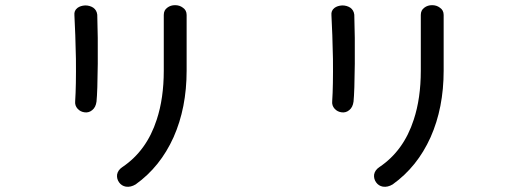

<svg xmlns="http://www.w3.org/2000/svg" viewBox="-20 -733 2040 747"><path d="M269.5 -673.8Q273.4 -603.5 275.4 -503.9Q276.4 -398.4 272.5 -339.8Q270.5 -322.3 282.2 -309.6Q293 -297.9 309.6 -295.9Q326.2 -293.9 338.9 -304.7Q352.5 -315.4 355.5 -337.9Q359.4 -377 360.4 -485.4Q361.3 -590.8 358.4 -675.8Q356.4 -693.4 342.8 -703.1Q329.1 -711.9 311.5 -711.9Q293 -710.9 281.2 -702.1Q267.6 -691.4 269.5 -673.8ZM617.2 -674.8V-458Q617.2 -350.6 589.8 -267.6Q550.8 -146.5 456.1 -83Q438.5 -71.3 435.5 -53.7Q433.6 -37.1 443.4 -23.4Q453.1 -9.8 469.7 -6.8Q488.3 -3.9 507.8 -15.6Q603.5 -84 655.3 -199.2Q706.1 -313.5 706.1 -458V-674.8Q706.1 -693.4 691.4 -703.1Q678.7 -712.9 661.1 -712.9Q643.6 -712.9 630.9 -703.1Q617.2 -693.4 617.2 -674.8Z M1269.5 -673.8Q1273.4 -603.5 1275.4 -503.9Q1276.4 -398.4 1272.5 -339.8Q1270.5 -322.3 1282.2 -309.6Q1293 -297.9 1309.6 -295.9Q1326.2 -293.9 1338.9 -304.7Q1352.5 -315.4 1355.5 -337.9Q1359.4 -377 1360.4 -485.4Q1361.3 -590.8 1358.4 -675.8Q1356.4 -693.4 1342.8 -703.1Q1329.1 -711.9 1311.5 -711.9Q1293 -710.9 1281.2 -702.1Q1267.6 -691.4 1269.5 -673.8ZM1617.2 -674.8V-458Q1617.2 -350.6 1589.8 -267.6Q1550.8 -146.5 1456.1 -83Q1438.5 -71.3 1435.5 -53.7Q1433.6 -37.1 1443.4 -23.4Q1453.1 -9.8 1469.7 -6.8Q1488.3 -3.9 1507.8 -15.6Q1603.5 -84 1655.3 -199.2Q1706.1 -313.5 1706.1 -458V-674.8Q1706.1 -693.4 1691.4 -703.1Q1678.7 -712.9 1661.1 -712.9Q1643.6 -712.9 1630.9 -703.1Q1617.2 -693.4 1617.2 -674.8Z"/></svg>

Font: GungsuhChe
Style: Regular
Weight: 400
Monospace: yes
Version: Version 2.21